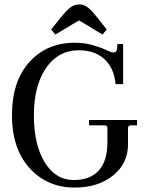

<svg xmlns="http://www.w3.org/2000/svg" viewBox="-20 -835 662 867"><path d="M230 -679 211 -702 252 -753Q282 -790 299.5 -802.5Q317 -815 340 -815Q359 -815 376.5 -801.5Q394 -788 423 -751L462 -702L443 -679L337 -743ZM317 12Q193 12 113.5 -76Q34 -164 34 -315Q34 -467 112.5 -554.5Q191 -642 317 -642Q362 -642 399.5 -631Q437 -620 460 -609Q483 -598 492 -598Q508 -598 509 -619L510 -636H536V-455H502Q495 -528 451.5 -568Q408 -608 336 -608Q243 -608 188 -528Q133 -448 133 -314Q133 -182 182 -102Q231 -22 313 -22Q387 -22 426 -65Q465 -108 465 -192V-257Q465 -269 451 -269H382V-293H599V-269H572Q558 -269 558 -257V-183Q558 -97 490.5 -42.5Q423 12 317 12Z"/></svg>

Font: Arapey
Style: Regular
Weight: 400
Designer: Eduardo Rodriguez Tunni
Foundry: Eduardo Rodriguez Tunni
Version: Version 4.000